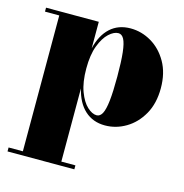

<svg xmlns="http://www.w3.org/2000/svg" viewBox="-106 -568 880 916"><g transform="rotate(15 334.0 -109.5)"><path d="M12 250V230.5H82.5V-440.5H12V-460H272.5V-329Q288.5 -396.5 328.2 -432.8Q368 -469 428 -469Q482.5 -469 531 -440.5Q579.5 -412 610 -358.5Q640.5 -305 640.5 -230Q640.5 -155 610 -101.2Q579.5 -47.5 531 -18.8Q482.5 10 428 10Q368.5 10 328.5 -26.5Q288.5 -63 272.5 -131V230.5H342V250ZM377.5 -26.5Q394.5 -26.5 405 -46.2Q415.5 -66 420.5 -110.5Q425.5 -155 425.5 -230Q425.5 -305 420.5 -349.2Q415.5 -393.5 405 -412.8Q394.5 -432 377.5 -432Q355.5 -432 331 -409.5Q306.5 -387 289.5 -342.2Q272.5 -297.5 272.5 -230Q272.5 -162 289.5 -116.8Q306.5 -71.5 331 -49Q355.5 -26.5 377.5 -26.5Z"/></g></svg>

Font: Bodoni Moda 11pt Black
Style: Regular
Weight: 900
Designer: Owen Earl
Foundry: indestructible type
Version: Version 2.004